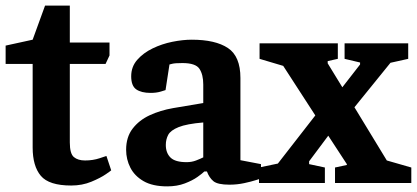

<svg xmlns="http://www.w3.org/2000/svg" viewBox="-24 -650 1481 682"><path d="M92 -423H-4V-488L92 -509L136 -630H224V-499H365V-453L351 -423H224V-144Q224 -104 238.5 -92Q253 -80 278 -80Q306 -80 330 -88Q354 -96 354 -96L371 -45Q372 -45 352.5 -31.5Q333 -18 300.5 -4.5Q268 9 229 9Q150 9 121 -25.5Q92 -60 92 -126Z M570 12Q518 12 486 -6.5Q454 -25 439 -54.5Q424 -84 424 -118Q424 -163 447 -193Q470 -223 507.5 -240.5Q545 -258 591 -266L698 -284V-350Q698 -385 684.5 -405.5Q671 -426 624 -426Q598 -426 588 -423.5Q578 -421 578 -421L564 -330Q564 -330 548 -325Q532 -320 511 -320Q478 -320 460 -332.5Q442 -345 442 -379Q442 -413 463.5 -437.5Q485 -462 518 -478Q551 -494 588 -501.5Q625 -509 657 -509Q741 -509 785.5 -479.5Q830 -450 830 -373V-81L903 -67V-16Q903 -16 886 -10.5Q869 -5 843.5 0.5Q818 6 791 6Q749 6 734 -6.5Q719 -19 711 -41H702Q695 -34 677.5 -21.5Q660 -9 632.5 1.5Q605 12 570 12ZM639 -74Q657 -74 672.5 -80Q688 -86 698 -91V-215Q639 -210 610.5 -198.5Q582 -187 573.5 -171Q565 -155 565 -135Q565 -107 581.5 -90.5Q598 -74 639 -74Z M896 0V-55L963 -69L1096 -240L982 -416L898 -441V-496H1176V-441L1140 -433V-425L1192 -340L1255 -421V-428L1200 -441V-496H1426V-441L1363 -427L1235 -269L1350 -80L1437 -55V0H1166V-55L1208 -64V-67L1142 -168L1074 -77V-67L1130 -55V0Z"/></svg>

Font: Faustina VF Beta
Style: Regular
Weight: 400
Designer: Alfonso Garcia
Foundry: Omnibus-Type
Version: Version 1.006